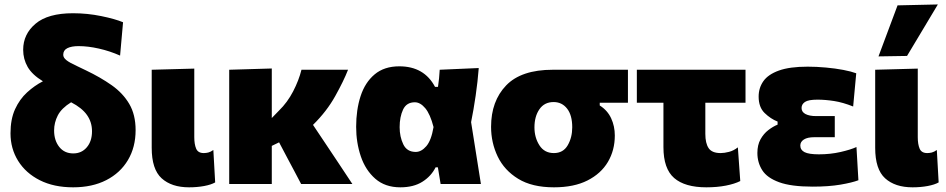

<svg xmlns="http://www.w3.org/2000/svg" viewBox="-20 -806 4145 841"><path d="M300.5 14.5Q216 14.5 154.5 -16.5Q93 -47.5 59.5 -101.2Q26 -155 26 -222Q26 -284 46 -327.8Q66 -371.5 98.5 -401.2Q131 -431 168 -450Q121 -478.5 101.2 -512.8Q81.5 -547 81.5 -588Q81.5 -656.5 135.8 -702.2Q190 -748 300 -748Q362.5 -748 423.5 -735.5Q484.5 -723 519 -708.5L506 -562.5Q461 -582.5 413.2 -593.2Q365.5 -604 324.5 -604Q293 -604 275 -595Q257 -586 257 -566Q257 -553.5 270.8 -542.5Q284.5 -531.5 318.5 -516L356 -498Q420 -467.5 469.2 -432.8Q518.5 -398 546.2 -350.8Q574 -303.5 574 -236Q574 -161.5 540.5 -105Q507 -48.5 445.5 -17Q384 14.5 300.5 14.5ZM217 -234.5Q217 -191 239.5 -162.5Q262 -134 301 -134Q337.5 -134 360.2 -160.8Q383 -187.5 383 -231Q383 -271 361 -302.2Q339 -333.5 291.5 -358Q249.5 -332 233.2 -300.5Q217 -269 217 -234.5Z M808 14.5Q731.5 14.5 688 -25Q644.5 -64.5 644.5 -158.5V-500.5L831 -505.5V-205Q831 -174 839.2 -154.8Q847.5 -135.5 872.5 -135.5Q882.5 -135.5 892.5 -138Q902.5 -140.5 914.5 -149L922.5 -7Q905 3 874.2 8.8Q843.5 14.5 808 14.5Z M984 0V-500.5L1170.5 -506V-289L1202 -321.5Q1239 -357.5 1264 -405.8Q1289 -454 1300.5 -500.5H1504.5Q1485.5 -451.5 1448.2 -384.8Q1411 -318 1351 -259L1405.5 -177.5Q1432.5 -137 1463.2 -91Q1494 -45 1523.5 0H1299Q1284 -28.5 1269.8 -55.5Q1255.5 -82.5 1240.5 -110.5L1202.5 -182.5L1170.5 -167V0Z M1733.5 14.5Q1667 14.5 1624 -23Q1581 -60.5 1560.5 -121Q1540 -181.5 1540 -250.5Q1540 -325 1559.5 -385Q1579 -445 1621 -480.2Q1663 -515.5 1729 -515.5Q1838 -515.5 1885.5 -425.5H1898.5Q1901.5 -444.5 1903.2 -463Q1905 -481.5 1906 -500.5L2077 -508Q2072.5 -449 2063.5 -387Q2054.5 -325 2043.5 -271Q2054.5 -203 2065 -135.5Q2075.5 -68 2086.5 0H1910Q1907 -18 1904 -36.5Q1901 -55 1898 -73H1888Q1868.5 -34 1830 -9.8Q1791.5 14.5 1733.5 14.5ZM1801 -140.5Q1825.5 -140.5 1847.2 -165.5Q1869 -190.5 1879 -249.5Q1864.5 -306 1842.8 -332Q1821 -358 1797 -358Q1760.5 -358 1745.5 -326Q1730.5 -294 1730.5 -249Q1730.5 -207 1746.5 -173.8Q1762.5 -140.5 1801 -140.5Z M2406.5 14.5Q2310.5 14.5 2249.8 -22.8Q2189 -60 2160 -120.5Q2131 -181 2131 -250.5Q2131 -363 2197 -431.8Q2263 -500.5 2401.5 -500.5H2730.5V-356H2607V-344Q2641 -322.5 2657 -287.8Q2673 -253 2673 -212.5Q2673 -148 2642.8 -96.8Q2612.5 -45.5 2553.2 -15.5Q2494 14.5 2406.5 14.5ZM2406 -135.5Q2447 -135.5 2466.8 -169.8Q2486.5 -204 2486.5 -248.5Q2486.5 -301.5 2464 -330.2Q2441.5 -359 2405 -359Q2364.5 -359 2342.8 -327.5Q2321 -296 2321 -248Q2321 -203.5 2342.8 -169.5Q2364.5 -135.5 2406 -135.5Z M3074 14.5Q2980 14.5 2933 -26.2Q2886 -67 2886 -161.5V-356H2769.5V-500.5H3245.5V-356H3069.5V-219.5Q3069.5 -178.5 3084 -157Q3098.5 -135.5 3136.5 -135.5Q3153 -135.5 3173.2 -140.8Q3193.5 -146 3212 -160.5L3222.5 -13Q3198 -0.5 3159.5 7Q3121 14.5 3074 14.5Z M3540 11.5Q3445.5 11.5 3392.8 -7.8Q3340 -27 3318.8 -60.5Q3297.5 -94 3297.5 -136Q3297.5 -171 3311.2 -195.8Q3325 -220.5 3345.5 -236.2Q3366 -252 3386 -260V-273.5Q3355.5 -285.5 3329.2 -311Q3303 -336.5 3303 -383Q3303 -421 3323.8 -450.5Q3344.5 -480 3391.8 -497Q3439 -514 3518 -514Q3556.5 -514 3597.5 -510.2Q3638.5 -506.5 3673.8 -499.8Q3709 -493 3730.5 -485L3717 -339.5Q3672 -357.5 3633.5 -363.5Q3595 -369.5 3560.5 -369.5Q3521 -369.5 3506 -359.5Q3491 -349.5 3491 -333Q3491 -315.5 3508.2 -306.5Q3525.5 -297.5 3554.5 -297.5H3636.5V-205H3546.5Q3517 -205 3501.2 -195Q3485.5 -185 3485.5 -168.5Q3485.5 -149 3504.2 -139.5Q3523 -130 3567 -130Q3617 -130 3661.8 -140.2Q3706.5 -150.5 3731.5 -162L3740 -16.5Q3712.5 -6 3661.2 2.8Q3610 11.5 3540 11.5Z M3977 14.5Q3900.5 14.5 3857 -25Q3813.5 -64.5 3813.5 -158.5V-500.5L4000 -505.5V-205Q4000 -174 4008.2 -154.8Q4016.5 -135.5 4041.5 -135.5Q4051.5 -135.5 4061.5 -138Q4071.5 -140.5 4083.5 -149L4091.5 -7Q4074 3 4043.2 8.8Q4012.5 14.5 3977 14.5ZM3828 -559Q3849 -615 3869.8 -671Q3890.5 -727 3911.5 -782.5L4088 -786.5Q4053 -728 4019.2 -671.5Q3985.5 -615 3953 -561Z"/></svg>

Font: Commissioner ExtraBold
Style: Regular
Weight: 800
Designer: Kostas Bartsokas
Foundry: Kostas Bartsokas
Version: Version 1.000; ttfautohint (v1.8.3)